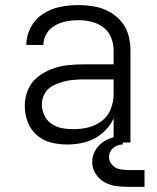

<svg xmlns="http://www.w3.org/2000/svg" viewBox="-20 -558 616 752"><path d="M244 8Q281 8 316.5 -2Q352 -12 381 -36.5Q410 -61 425 -94V0H491V-361Q491 -392 482.5 -422Q474 -452 453.5 -475.5Q433 -499 405.5 -513.5Q378 -528 347.5 -533Q317 -538 287 -538Q251 -538 215.5 -531Q180 -524 149 -504Q118 -484 100.5 -451Q83 -418 83 -382H150Q150 -406 162.5 -426.5Q175 -447 196 -458.5Q217 -470 240 -474.5Q263 -479 287 -479Q312 -479 337.5 -473Q363 -467 384 -451.5Q405 -436 415 -411.5Q425 -387 425 -361V-306H308Q276 -306 244.5 -302.5Q213 -299 182.5 -287.5Q152 -276 126.5 -255.5Q101 -235 89 -205Q77 -175 77 -143Q77 -111 88.5 -80.5Q100 -50 124.5 -28.5Q149 -7 180.5 0.5Q212 8 244 8ZM268 -52Q245 -52 223 -56Q201 -60 182 -73Q163 -86 153.5 -106.5Q144 -127 144 -150Q144 -171 154.5 -190.5Q165 -210 184 -220.5Q203 -231 223.5 -237Q244 -243 265.5 -245Q287 -247 308 -247H425V-189Q425 -160 414 -131.5Q403 -103 379 -84.5Q355 -66 326 -59Q297 -52 268 -52ZM486 174H546V108H486Q468 108 450.5 105Q433 102 420 88.5Q407 75 407 57Q407 44 414.5 32Q422 20 435 14Q448 8 461 8V-25Q432 -25 404.5 -13.5Q377 -2 359 22.5Q341 47 341 76Q341 101 354.5 122.5Q368 144 390 156Q412 168 436.5 171Q461 174 486 174Z"/></svg>

Font: Iosevka Sparkle Light
Style: Regular
Weight: 300
Designer: Belleve Invis
Foundry: Belleve Invis
Version: Version 4.5.0; ttfautohint (v1.8.3)